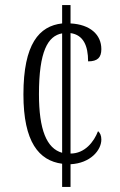

<svg xmlns="http://www.w3.org/2000/svg" viewBox="-20 -734 473 754"><path d="M224 -91V0H257V-89C335 -93 378 -144 378 -186C378 -202 373 -212 365 -219C349 -177 313 -131 257 -131V-604C307 -597 326 -555 326 -493C363 -493 378 -508 378 -541C378 -598 334 -638 257 -642V-714H224V-642C134 -632 72 -562 72 -363C72 -176 133 -103 224 -91ZM224 -603V-134C163 -151 133 -225 133 -364C133 -533 168 -593 224 -603Z"/></svg>

Font: Noto Serif Myanmar ExtraCondensed Light
Style: Regular
Weight: 300
Width: 2
Designer: Ben Mitchell and the Monotype Design Team
Foundry: Monotype Imaging Inc.
Version: Version 2.106